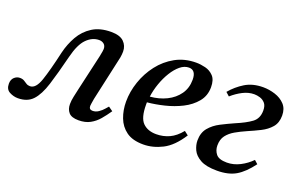

<svg xmlns="http://www.w3.org/2000/svg" viewBox="-85 -731 1542 996"><g transform="rotate(20 686.5 -233.5)"><path d="M52 10Q28 10 5.5 -2Q-17 -14 -17 -45Q-17 -68 -3.5 -80.5Q10 -93 27 -93Q42 -93 51.5 -87Q61 -81 69.5 -75.5Q78 -70 90 -70Q122 -70 141.5 -127Q161 -184 185 -290Q197 -340 221.5 -383Q246 -426 287.5 -452.5Q329 -479 391 -479Q439 -479 461 -457.5Q483 -436 483 -404Q483 -389 480 -371L425 -122Q422 -103 420.5 -94.5Q419 -86 419 -81Q419 -61 439 -61Q456 -61 471.5 -71.5Q487 -82 497.5 -94.5Q508 -107 512 -111L536 -94Q517 -66 497 -42.5Q477 -19 450.5 -4.5Q424 10 387 10Q348 10 332.5 -8Q317 -26 317 -54Q317 -74 322 -96.5Q327 -119 332 -142L377 -339Q381 -360 382.5 -368Q384 -376 384 -382Q384 -400 373 -409Q362 -418 346 -418Q309 -418 278 -387Q247 -356 229 -283Q204 -183 183.5 -118Q163 -53 133.5 -21.5Q104 10 52 10Z M745 13Q686 13 651.5 -12Q617 -37 601.5 -78Q586 -119 586 -166Q586 -221 605 -276.5Q624 -332 659.5 -378Q695 -424 745.5 -452Q796 -480 860 -480Q884 -480 910.5 -473.5Q937 -467 956 -447Q975 -427 975 -386Q975 -339 947 -305Q919 -271 875.5 -249Q832 -227 782.5 -215Q733 -203 689 -199Q689 -193 689 -186Q689 -114 716 -87Q743 -60 790 -60Q829 -60 862.5 -75.5Q896 -91 925 -127L947 -110Q902 -40 850 -13.5Q798 13 745 13ZM693 -232Q743 -236 783.5 -256Q824 -276 848 -310Q872 -344 872 -390Q872 -443 833 -443Q808 -443 785 -424Q762 -405 743 -374Q724 -343 711 -306Q698 -269 693 -232Z M1151 10Q1091 10 1059 -8Q1027 -26 1015 -52Q1003 -78 1003 -103Q1003 -146 1026 -173.5Q1049 -201 1084 -219Q1119 -237 1155 -253Q1210 -276 1240.5 -298.5Q1271 -321 1271 -365Q1271 -392 1259 -405.5Q1247 -419 1230.5 -424Q1214 -429 1199 -429Q1167 -429 1136 -413Q1105 -397 1078 -373L1058 -391Q1089 -428 1130.5 -453.5Q1172 -479 1230 -479Q1263 -479 1296 -468.5Q1329 -458 1350.5 -435Q1372 -412 1372 -374Q1372 -334 1350.5 -309Q1329 -284 1296 -267.5Q1263 -251 1228 -236Q1196 -222 1169 -206.5Q1142 -191 1125.5 -169.5Q1109 -148 1109 -114Q1109 -87 1125 -67Q1141 -47 1185 -47Q1222 -47 1257 -65Q1292 -83 1318 -110L1337 -93Q1296 -38 1255 -14Q1214 10 1151 10Z"/></g></svg>

Font: STIX Two Text Medium
Style: Italic
Weight: 500
Italic angle: -12°
Designer: Ross Mills, John Hudson & Paul Hanslow, Tiro Typeworks Ltd; with prior portions MicroPress Inc. and Coen Hoffman, Elsevi
Foundry: Tiro Typeworks Ltd
Version: Version 2.13 b171